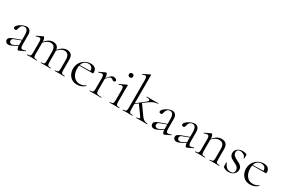

<svg xmlns="http://www.w3.org/2000/svg" viewBox="110 -1904 4585 3096"><g transform="rotate(30 2403.0 -356.5)"><path d="M313 6Q309 8 305 8Q293 8 283 -13Q273 -34 273 -74V-255Q273 -304 263.5 -330Q254 -356 238.5 -365.5Q223 -375 205 -375Q178 -375 161 -361Q144 -347 135.5 -327.5Q127 -308 124 -291Q123 -281 117.5 -269.5Q112 -258 92 -258Q79 -258 70.5 -265Q62 -272 62 -285Q62 -302 79 -321Q96 -340 122.5 -357Q149 -374 179 -384.5Q209 -395 235 -395Q272 -395 295.5 -368.5Q319 -342 319 -285V-108Q319 -72 327.5 -55.5Q336 -39 357 -39Q376 -39 412 -54Q417 -56 419 -50.5Q421 -45 416 -43ZM120 7Q88 7 72.5 -10.5Q57 -28 57 -50Q57 -76 78 -92.5Q99 -109 147 -126L283 -175L285 -165L157 -116Q135 -108 126 -97Q117 -86 117 -69Q117 -48 129.5 -36.5Q142 -25 161 -25Q172 -25 181.5 -27.5Q191 -30 199 -34L292 -81L294 -70L207 -23Q176 -7 157.5 0Q139 7 120 7Z M979 0Q977 0 977 -6Q977 -12 979 -12Q1020 -12 1032.5 -25Q1045 -38 1045 -81V-244Q1045 -363 956 -363Q919 -363 881.5 -337.5Q844 -312 815 -269L811 -281Q857 -343 898.5 -369.5Q940 -396 983 -396Q1035 -396 1063.5 -366.5Q1092 -337 1092 -275V-81Q1092 -38 1103.5 -25Q1115 -12 1157 -12Q1160 -12 1160 -6Q1160 0 1157 0Q1140 0 1117 -1Q1094 -2 1068 -2Q1043 -2 1020 -1Q997 0 979 0ZM722 0Q719 0 719 -6Q719 -12 722 -12Q763 -12 775 -25Q787 -38 787 -81V-244Q787 -363 699 -363Q662 -363 624.5 -337.5Q587 -312 558 -269L554 -281Q599 -343 640.5 -369.5Q682 -396 725 -396Q777 -396 805.5 -366.5Q834 -337 834 -275V-81Q834 -38 846 -25Q858 -12 900 -12Q902 -12 902 -6Q902 0 900 0Q882 0 859.5 -1Q837 -2 811 -2Q786 -2 762.5 -1Q739 0 722 0ZM465 0Q462 0 462 -6Q462 -12 465 -12Q506 -12 518 -25Q530 -38 530 -81V-281Q530 -315 522 -330.5Q514 -346 494 -346Q484 -346 470 -342Q456 -338 438 -331Q434 -330 431.5 -335Q429 -340 433 -342L544 -394Q546 -395 549 -395Q556 -395 566.5 -374.5Q577 -354 577 -315V-81Q577 -38 588.5 -25Q600 -12 642 -12Q645 -12 645 -6Q645 0 642 0Q625 0 602 -1Q579 -2 554 -2Q529 -2 505.5 -1Q482 0 465 0Z M1400 12Q1339 12 1298 -15.5Q1257 -43 1236.5 -87Q1216 -131 1216 -180Q1216 -241 1244 -289.5Q1272 -338 1320 -366.5Q1368 -395 1428 -395Q1481 -395 1509.5 -368.5Q1538 -342 1538 -296Q1538 -285 1536 -279.5Q1534 -274 1526 -274H1477Q1482 -324 1458.5 -349.5Q1435 -375 1394 -375Q1335 -375 1304 -333Q1273 -291 1273 -218Q1273 -161 1291.5 -116.5Q1310 -72 1346 -46Q1382 -20 1432 -20Q1458 -20 1485 -28Q1512 -36 1536 -54Q1538 -56 1541.5 -51.5Q1545 -47 1543 -44Q1508 -14 1472.5 -1Q1437 12 1400 12ZM1260 -273 1259 -284 1489 -289V-274Z M1723 -271 1719 -281Q1756 -327 1779.5 -351.5Q1803 -376 1820 -385.5Q1837 -395 1853 -395Q1874 -395 1894 -384Q1914 -373 1914 -357Q1914 -347 1906.5 -339Q1899 -331 1885 -331Q1873 -331 1864.5 -338Q1856 -345 1846 -351.5Q1836 -358 1819 -358Q1810 -358 1799.5 -352.5Q1789 -347 1771.5 -328.5Q1754 -310 1723 -271ZM1630 0Q1627 0 1627 -6Q1627 -12 1630 -12Q1671 -12 1683 -25Q1695 -38 1695 -81V-281Q1695 -315 1687 -330.5Q1679 -346 1659 -346Q1649 -346 1635 -342Q1621 -338 1603 -331Q1599 -330 1596.5 -335Q1594 -340 1598 -342L1709 -394Q1711 -395 1714 -395Q1721 -395 1731.5 -374.5Q1742 -354 1742 -315V-81Q1742 -52 1749 -37Q1756 -22 1777.5 -17Q1799 -12 1842 -12Q1845 -12 1845 -6Q1845 0 1842 0Q1818 0 1786 -1Q1754 -2 1719 -2Q1694 -2 1670.5 -1Q1647 0 1630 0Z M2001 0Q1999 0 1999 -6Q1999 -12 2001 -12Q2042 -12 2054.5 -25Q2067 -38 2067 -81V-270Q2067 -306 2060 -322.5Q2053 -339 2034 -339Q2025 -339 2013.5 -335.5Q2002 -332 1986 -324Q1982 -323 1979.5 -328.5Q1977 -334 1981 -336L2105 -394Q2108 -395 2109 -395Q2111 -395 2113.5 -393Q2116 -391 2116 -388Q2116 -381 2115 -349.5Q2114 -318 2114 -271V-81Q2114 -38 2125.5 -25Q2137 -12 2179 -12Q2182 -12 2182 -6Q2182 0 2179 0Q2162 0 2139 -1Q2116 -2 2090 -2Q2065 -2 2042 -1Q2019 0 2001 0ZM2082 -516Q2063 -516 2052.5 -526Q2042 -536 2042 -554Q2042 -572 2052.5 -582Q2063 -592 2082 -592Q2100 -592 2110 -582Q2120 -572 2120 -554Q2120 -516 2082 -516Z M2246 0Q2243 0 2243 -6Q2243 -12 2246 -12Q2287 -12 2299 -25Q2311 -38 2311 -81V-600Q2311 -636 2304 -652.5Q2297 -669 2279 -669Q2263 -669 2231 -654Q2227 -652 2224.5 -658Q2222 -664 2226 -665L2346 -724Q2349 -725 2351 -725Q2353 -725 2355.5 -723Q2358 -721 2358 -718V-81Q2358 -38 2370 -25Q2382 -12 2424 -12Q2426 -12 2426 -6Q2426 0 2424 0Q2406 0 2383.5 -1Q2361 -2 2335 -2Q2310 -2 2286.5 -1Q2263 0 2246 0ZM2497 0Q2495 0 2495 -6Q2495 -12 2497 -12Q2535 -12 2546 -21Q2557 -30 2541 -53L2413 -230L2454 -260L2582 -81Q2609 -42 2639 -27Q2669 -12 2699 -12Q2701 -12 2701 -6Q2701 0 2699 0Q2681 0 2658.5 -1Q2636 -2 2610 -2Q2573 -2 2546.5 -1Q2520 0 2497 0ZM2345 -172 2341 -182 2503 -308Q2544 -340 2535.5 -357Q2527 -374 2474 -374Q2471 -374 2471 -380Q2471 -386 2474 -386Q2498 -386 2522 -385Q2546 -384 2586 -384Q2623 -384 2645 -385Q2667 -386 2687 -386Q2689 -386 2689 -380Q2689 -374 2687 -374Q2664 -374 2637.5 -367Q2611 -360 2582 -344.5Q2553 -329 2521 -305Z M3023 6Q3019 8 3015 8Q3003 8 2993 -13Q2983 -34 2983 -74V-255Q2983 -304 2973.5 -330Q2964 -356 2948.5 -365.5Q2933 -375 2915 -375Q2888 -375 2871 -361Q2854 -347 2845.5 -327.5Q2837 -308 2834 -291Q2833 -281 2827.5 -269.5Q2822 -258 2802 -258Q2789 -258 2780.5 -265Q2772 -272 2772 -285Q2772 -302 2789 -321Q2806 -340 2832.5 -357Q2859 -374 2889 -384.5Q2919 -395 2945 -395Q2982 -395 3005.5 -368.5Q3029 -342 3029 -285V-108Q3029 -72 3037.5 -55.5Q3046 -39 3067 -39Q3086 -39 3122 -54Q3127 -56 3129 -50.5Q3131 -45 3126 -43ZM2830 7Q2798 7 2782.5 -10.5Q2767 -28 2767 -50Q2767 -76 2788 -92.5Q2809 -109 2857 -126L2993 -175L2995 -165L2867 -116Q2845 -108 2836 -97Q2827 -86 2827 -69Q2827 -48 2839.5 -36.5Q2852 -25 2871 -25Q2882 -25 2891.5 -27.5Q2901 -30 2909 -34L3002 -81L3004 -70L2917 -23Q2886 -7 2867.5 0Q2849 7 2830 7Z M3442 6Q3438 8 3434 8Q3422 8 3412 -13Q3402 -34 3402 -74V-255Q3402 -304 3392.5 -330Q3383 -356 3367.5 -365.5Q3352 -375 3334 -375Q3307 -375 3290 -361Q3273 -347 3264.5 -327.5Q3256 -308 3253 -291Q3252 -281 3246.5 -269.5Q3241 -258 3221 -258Q3208 -258 3199.5 -265Q3191 -272 3191 -285Q3191 -302 3208 -321Q3225 -340 3251.5 -357Q3278 -374 3308 -384.5Q3338 -395 3364 -395Q3401 -395 3424.5 -368.5Q3448 -342 3448 -285V-108Q3448 -72 3456.5 -55.5Q3465 -39 3486 -39Q3505 -39 3541 -54Q3546 -56 3548 -50.5Q3550 -45 3545 -43ZM3249 7Q3217 7 3201.5 -10.5Q3186 -28 3186 -50Q3186 -76 3207 -92.5Q3228 -109 3276 -126L3412 -175L3414 -165L3286 -116Q3264 -108 3255 -97Q3246 -86 3246 -69Q3246 -48 3258.5 -36.5Q3271 -25 3290 -25Q3301 -25 3310.5 -27.5Q3320 -30 3328 -34L3421 -81L3423 -70L3336 -23Q3305 -7 3286.5 0Q3268 7 3249 7Z M3863 0Q3860 0 3860 -6Q3860 -12 3863 -12Q3904 -12 3916 -25Q3928 -38 3928 -81V-248Q3928 -309 3905 -337Q3882 -365 3833 -365Q3795 -365 3755.5 -340Q3716 -315 3687 -271L3683 -283Q3730 -345 3773 -372Q3816 -399 3860 -399Q3915 -399 3945 -369.5Q3975 -340 3975 -278V-81Q3975 -38 3986.5 -25Q3998 -12 4040 -12Q4043 -12 4043 -6Q4043 0 4040 0Q4023 0 4000 -1Q3977 -2 3952 -2Q3927 -2 3903.5 -1Q3880 0 3863 0ZM3594 0Q3591 0 3591 -6Q3591 -12 3594 -12Q3635 -12 3647 -25Q3659 -38 3659 -81V-281Q3659 -315 3651 -330.5Q3643 -346 3623 -346Q3613 -346 3599 -342Q3585 -338 3567 -331Q3563 -330 3560.5 -335Q3558 -340 3562 -342L3673 -394Q3675 -395 3678 -395Q3685 -395 3695.5 -374.5Q3706 -354 3706 -315V-81Q3706 -38 3717.5 -25Q3729 -12 3771 -12Q3774 -12 3774 -6Q3774 0 3771 0Q3754 0 3731 -1Q3708 -2 3683 -2Q3658 -2 3634.5 -1Q3611 0 3594 0Z M4159 -322Q4159 -295 4172.5 -276.5Q4186 -258 4207.5 -245.5Q4229 -233 4252 -221Q4278 -209 4301 -194.5Q4324 -180 4339 -160Q4354 -140 4354 -108Q4354 -76 4338 -49Q4322 -22 4290.5 -5.5Q4259 11 4214 11Q4190 11 4167 4.5Q4144 -2 4120 -20Q4118 -22 4116 -25Q4114 -28 4114 -32L4112 -104Q4112 -107 4117.5 -107.5Q4123 -108 4124 -105Q4137 -71 4154.5 -49.5Q4172 -28 4194 -18Q4216 -8 4243 -8Q4278 -8 4296.5 -24.5Q4315 -41 4313 -74Q4312 -103 4298 -121Q4284 -139 4263 -151Q4242 -163 4219 -174Q4194 -186 4171.5 -199.5Q4149 -213 4134.5 -234Q4120 -255 4120 -288Q4120 -326 4140 -350.5Q4160 -375 4190.5 -387Q4221 -399 4254 -399Q4272 -399 4290 -395.5Q4308 -392 4325 -384Q4334 -380 4334 -373Q4334 -358 4333 -341Q4332 -324 4332 -304Q4332 -302 4326 -302Q4320 -302 4320 -304Q4320 -327 4303.5 -344Q4287 -361 4263.5 -370Q4240 -379 4217 -379Q4190 -379 4174.5 -365Q4159 -351 4159 -322Z M4622 12Q4561 12 4520 -15.5Q4479 -43 4458.5 -87Q4438 -131 4438 -180Q4438 -241 4466 -289.5Q4494 -338 4542 -366.5Q4590 -395 4650 -395Q4703 -395 4731.5 -368.5Q4760 -342 4760 -296Q4760 -285 4758 -279.5Q4756 -274 4748 -274H4699Q4704 -324 4680.5 -349.5Q4657 -375 4616 -375Q4557 -375 4526 -333Q4495 -291 4495 -218Q4495 -161 4513.5 -116.5Q4532 -72 4568 -46Q4604 -20 4654 -20Q4680 -20 4707 -28Q4734 -36 4758 -54Q4760 -56 4763.5 -51.5Q4767 -47 4765 -44Q4730 -14 4694.5 -1Q4659 12 4622 12ZM4482 -273 4481 -284 4711 -289V-274Z"/></g></svg>

Font: Cormorant Light
Style: Regular
Weight: 300
Designer: Christian Thalmann (Catharsis Fonts)
Foundry: Catharsis Fonts
Version: Version 4.000